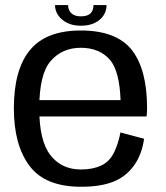

<svg xmlns="http://www.w3.org/2000/svg" viewBox="-20 -716 639 741"><path d="M292.8 4.8V-61.9Q217 -61.9 174.5 -117.4Q131.5 -172.1 131.5 -297.5Q131.5 -430.2 175.8 -480.8Q220.2 -531.6 291.7 -531.6Q365.1 -531.6 406 -483.3Q441.6 -438.3 445.3 -329.6H120.6V-266.6H545.7Q547.6 -281.7 547.6 -299Q547.6 -447.6 488.7 -523.2Q429.2 -598.3 291.5 -598.3Q158 -598.3 96 -523.2Q33.5 -448 33.5 -297.7Q33.5 -155.6 94.5 -75.1Q154.8 4.8 292.8 4.8ZM292.8 -61.9V4.8Q368.2 4.8 417.2 -14.7Q466 -34.1 497 -77.1Q527.6 -119.4 536 -180.5L444.8 -204.8Q436.7 -161.2 419.4 -126Q401.6 -91 368.9 -76.3Q336.3 -61.9 292.8 -61.9ZM291.6 -616.7Q324.2 -616.7 346.4 -627.9Q368.6 -639 380 -657.1Q391.3 -675.1 391.3 -696.5H340.7Q340.7 -684.2 336.3 -674.3Q331.9 -664.3 321.2 -658.7Q310.4 -653 291.6 -653Q274.8 -653 264.1 -658.8Q253.3 -664.6 248.1 -674.3Q242.8 -684 242.8 -696.5H192.3Q192.3 -675.1 204.5 -657.1Q216.8 -639 238.9 -627.9Q260.9 -616.7 291.6 -616.7Z"/></svg>

Font: Anybody Thin
Style: Regular
Weight: 100
Designer: Tyler Finck
Foundry: Etcetera Type Company
Version: Version 1.114;gftools[0.9.25]